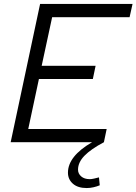

<svg xmlns="http://www.w3.org/2000/svg" viewBox="-20 -720 691 972"><path d="M34 0Q72 -176 108.5 -350Q145 -524 183 -700H651Q647 -683 643.5 -666.5Q640 -650 636 -633H244Q230 -571 217.5 -510Q205 -449 191 -387H464Q460 -370 457 -353.5Q454 -337 450 -320H177Q163 -257 150 -193.5Q137 -130 123 -67H520Q516 -50 513 -33.5Q510 -17 506 0Q440 35 407.5 68.5Q375 102 375 139Q375 159 391 173Q407 187 435 187Q443 187 456.5 184Q470 181 481 178Q482 188 483 198Q484 208 485 218Q471 224 453.5 228Q436 232 419 232Q374 232 349 210Q324 188 324 154Q324 71 446 0Z"/></svg>

Font: Rosa Sans Light
Style: Italic
Weight: 300
Italic angle: -12°
Designer: Pentagram / MCKL
Foundry: Pentagram / MCKL
Version: Version 1.005;September 16, 2019;FontCreator 11.5.0.2425 64-